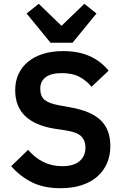

<svg xmlns="http://www.w3.org/2000/svg" viewBox="-20 -979 651 1011"><path d="M299 12Q209 12 146.5 -20Q84 -52 39 -104L128 -190Q164 -148 208.5 -126Q253 -104 307 -104Q368 -104 399 -130.5Q430 -157 430 -202Q430 -237 410 -259Q390 -281 335 -291L269 -301Q60 -334 60 -504Q60 -551 77.5 -589Q95 -627 128 -654Q161 -681 207.5 -695.5Q254 -710 313 -710Q392 -710 451 -684Q510 -658 552 -607L462 -522Q436 -554 399 -574Q362 -594 306 -594Q249 -594 220.5 -572.5Q192 -551 192 -512Q192 -472 215 -453Q238 -434 289 -425L354 -413Q460 -394 510.5 -345.5Q561 -297 561 -210Q561 -160 543.5 -119.5Q526 -79 492.5 -49.5Q459 -20 410.5 -4Q362 12 299 12ZM246 -754 120 -908 184 -959 304 -843 424 -959 488 -908 362 -754Z"/></svg>

Font: IBM Plex Sans Hebrew SemiBold
Style: Regular
Weight: 600
Designer: Mike Abbink, Paul van der Laan, Pieter van Rosmalen, Yanek Iontef
Foundry: Bold Monday
Version: Version 1.2